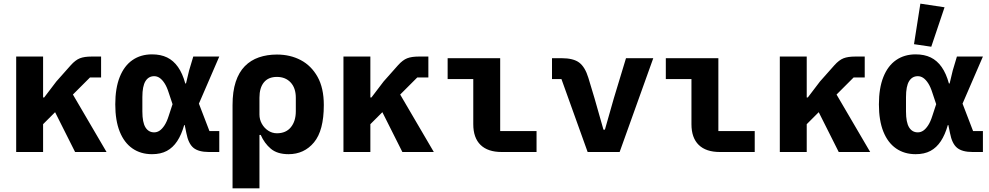

<svg xmlns="http://www.w3.org/2000/svg" viewBox="-20 -836 5440 1056"><path d="M69 0V-525H217V-300H223L290 -388L369 -477Q395 -506 419.5 -515.5Q444 -525 484 -525H536V-410H475L381 -316L566 0H393L283 -219L217 -153V0Z M1186 0H1129Q1072 0 1044 -23Q1016 -46 1005 -104L996 -148H993Q978 -95 954.5 -59.5Q931 -24 897.5 -6Q864 12 816 12Q754 12 708.5 -19.5Q663 -51 638.5 -112Q614 -173 614 -262Q614 -351 638.5 -412.5Q663 -474 708.5 -505.5Q754 -537 816 -537Q864 -537 899 -520Q934 -503 959 -467.5Q984 -432 999 -377H1003L1020 -448L1043 -525H1186L1074 -266L1132 -115H1186ZM828 -108Q844 -108 858 -117.5Q872 -127 885 -147Q898 -167 908 -199L929 -263L908 -326Q898 -358 885 -378Q872 -398 858 -407.5Q844 -417 828 -417Q797 -417 780 -389.5Q763 -362 763 -302V-223Q763 -163 780 -135.5Q797 -108 828 -108Z M1259 -258Q1259 -333 1276.5 -386Q1294 -439 1326.5 -472Q1359 -505 1404 -520.5Q1449 -536 1503 -536Q1576 -536 1634 -505.5Q1692 -475 1726.5 -413.5Q1761 -352 1761 -258Q1761 -118 1707 -53Q1653 12 1567 12Q1505 12 1469.5 -18Q1434 -48 1414 -94H1407V200H1259ZM1503 -103Q1553 -103 1580 -136.5Q1607 -170 1607 -224V-298Q1607 -352 1578.5 -382.5Q1550 -413 1503 -413Q1456 -413 1431.5 -383Q1407 -353 1407 -299V-206Q1407 -179 1420 -155.5Q1433 -132 1455 -117.5Q1477 -103 1503 -103Z M1869 0V-525H2017V-300H2023L2090 -388L2169 -477Q2195 -506 2219.5 -515.5Q2244 -525 2284 -525H2336V-410H2275L2181 -316L2366 0H2193L2083 -219L2017 -153V0Z M2931 0H2739Q2663 0 2623 -39Q2583 -78 2583 -153V-401H2442V-516H2731V-115H2931Z M3212 0 3068 -401H3016V-516H3068Q3134 -516 3166 -491.5Q3198 -467 3216 -408L3250 -295L3299 -123H3307L3356 -295L3423 -516H3573L3388 0Z M4131 0H3939Q3863 0 3823 -39Q3783 -78 3783 -153V-401H3642V-516H3931V-115H4131Z M4269 0V-525H4417V-300H4423L4490 -388L4569 -477Q4595 -506 4619.5 -515.5Q4644 -525 4684 -525H4736V-410H4675L4581 -316L4766 0H4593L4483 -219L4417 -153V0Z M5386 0H5329Q5272 0 5244 -23Q5216 -46 5205 -104L5196 -148H5193Q5178 -95 5154.5 -59.5Q5131 -24 5097.5 -6Q5064 12 5016 12Q4954 12 4908.5 -19.5Q4863 -51 4838.5 -112Q4814 -173 4814 -262Q4814 -351 4838.5 -412.5Q4863 -474 4908.5 -505.5Q4954 -537 5016 -537Q5064 -537 5099 -520Q5134 -503 5159 -467.5Q5184 -432 5199 -377H5203L5220 -448L5243 -525H5386L5274 -266L5332 -115H5386ZM5028 -108Q5044 -108 5058 -117.5Q5072 -127 5085 -147Q5098 -167 5108 -199L5129 -263L5108 -326Q5098 -358 5085 -378Q5072 -398 5058 -407.5Q5044 -417 5028 -417Q4997 -417 4980 -389.5Q4963 -362 4963 -302V-223Q4963 -163 4980 -135.5Q4997 -108 5028 -108ZM5102 -579 5007 -593 5042 -816 5175 -796Z"/></svg>

Font: Lilex
Style: Regular
Weight: 400
Monospace: yes
Designer: Mike Abbink, Paul van der Laan, Pieter van Rosmalen, Mikhael Khrustik
Foundry: Mikhael Khrustik
Version: Version 2.510